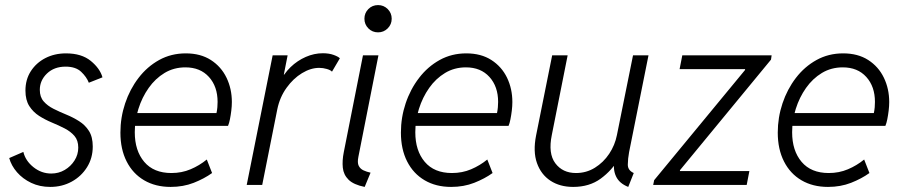

<svg xmlns="http://www.w3.org/2000/svg" viewBox="-20 -735 3591 763"><path d="M179.7 7.8Q137.7 7.8 104 -8.3Q70.3 -24.4 47.6 -50.5Q24.9 -76.7 16.6 -106.9L72.8 -131.3Q81.1 -96.2 112.8 -70.8Q144.5 -45.4 183.6 -45.4Q212.9 -45.4 237.1 -59.6Q261.2 -73.7 276.1 -97.2Q291 -120.6 291 -148.4Q291 -177.2 275.9 -194.8Q260.7 -212.4 237.1 -224.6Q213.4 -236.8 186.3 -248Q159.2 -259.3 135.5 -274.4Q111.8 -289.6 96.4 -313.5Q81.1 -337.4 81.1 -375Q81.1 -418.9 102.5 -452.1Q124 -485.4 160.4 -504.2Q196.8 -522.9 242.2 -522.9Q304.2 -522.9 340.8 -492.9Q377.4 -462.9 387.2 -427.7L333 -406.2Q324.2 -429.2 302.5 -449.7Q280.8 -470.2 240.7 -470.2Q195.3 -470.2 166.7 -442.9Q138.2 -415.5 138.2 -377.9Q138.2 -349.6 153.6 -332Q168.9 -314.5 192.9 -302.5Q216.8 -290.5 243.7 -279.5Q270.5 -268.6 294.4 -253.4Q318.4 -238.3 333.5 -214.6Q348.6 -190.9 348.6 -152.8Q348.6 -106.9 325.9 -70.6Q303.2 -34.2 264.9 -13.2Q226.6 7.8 179.7 7.8Z M658.2 7.8Q597.7 7.8 552.7 -18.6Q507.8 -44.9 483.2 -93.5Q458.5 -142.1 458.5 -208Q458.5 -268.1 477.3 -324.2Q496.1 -380.4 530.5 -425.3Q564.9 -470.2 612.5 -496.6Q660.2 -522.9 718.3 -522.9Q776.9 -522.9 817.9 -496.6Q858.9 -470.2 880.1 -426.3Q901.4 -382.3 901.4 -329.6Q901.4 -313.5 899.2 -295.4Q897 -277.3 893.8 -261.2Q890.6 -245.1 886.2 -234.9H502.9L512.2 -285.6H840.3Q842.8 -297.4 843.8 -308.6Q844.7 -319.8 844.7 -330.1Q844.7 -391.1 810.3 -429.2Q775.9 -467.3 716.8 -467.3Q670.9 -467.3 634 -445.1Q597.2 -422.9 570.8 -385.5Q544.4 -348.1 530 -302.2Q515.6 -256.3 515.6 -209.5Q515.6 -136.2 553.2 -91.8Q590.8 -47.4 661.1 -47.4Q702.1 -47.4 737.3 -62.3Q772.5 -77.1 801.8 -101.1L822.8 -47.4Q791.5 -24.9 749.8 -8.5Q708 7.8 658.2 7.8Z M960.4 0 1063.5 -515.1H1123L1107.9 -438.5H1117.7L1093.3 -409.2Q1107.9 -442.4 1134.8 -468.3Q1161.6 -494.1 1195.1 -508.8Q1228.5 -523.4 1262.7 -523.4Q1287.6 -523.4 1305.7 -516.8Q1323.7 -510.3 1330.6 -503.4L1299.3 -450.2Q1293.9 -456.5 1278.8 -460.9Q1263.7 -465.3 1248.5 -465.3Q1214.8 -465.3 1180.2 -444.3Q1145.5 -423.3 1118.7 -386Q1091.8 -348.6 1082 -300.8L1022 0Z M1429.2 7.8Q1385.3 -1 1365.2 -20.8Q1345.2 -40.5 1342.3 -68.6Q1339.4 -96.7 1346.2 -130.4L1422.4 -515.1H1483.9L1404.3 -112.3Q1399.4 -88.4 1405.5 -76.2Q1411.6 -64 1424.3 -58.1Q1437 -52.2 1452.6 -48.8ZM1482.4 -606.4Q1459.5 -606.4 1443.8 -622.3Q1428.2 -638.2 1428.2 -660.6Q1428.2 -683.1 1443.8 -699Q1459.5 -714.8 1482.4 -714.8Q1504.9 -714.8 1520.8 -699Q1536.6 -683.1 1536.6 -660.6Q1536.6 -638.2 1520.8 -622.3Q1504.9 -606.4 1482.4 -606.4Z M1772.9 7.8Q1712.4 7.8 1667.5 -18.6Q1622.6 -44.9 1597.9 -93.5Q1573.2 -142.1 1573.2 -208Q1573.2 -268.1 1592 -324.2Q1610.8 -380.4 1645.3 -425.3Q1679.7 -470.2 1727.3 -496.6Q1774.9 -522.9 1833 -522.9Q1891.6 -522.9 1932.6 -496.6Q1973.6 -470.2 1994.9 -426.3Q2016.1 -382.3 2016.1 -329.6Q2016.1 -313.5 2013.9 -295.4Q2011.7 -277.3 2008.5 -261.2Q2005.4 -245.1 2001 -234.9H1617.7L1627 -285.6H1955.1Q1957.5 -297.4 1958.5 -308.6Q1959.5 -319.8 1959.5 -330.1Q1959.5 -391.1 1925 -429.2Q1890.6 -467.3 1831.5 -467.3Q1785.6 -467.3 1748.8 -445.1Q1711.9 -422.9 1685.5 -385.5Q1659.2 -348.1 1644.8 -302.2Q1630.4 -256.3 1630.4 -209.5Q1630.4 -136.2 1668 -91.8Q1705.6 -47.4 1775.9 -47.4Q1816.9 -47.4 1852.1 -62.3Q1887.2 -77.1 1916.5 -101.1L1937.5 -47.4Q1906.2 -24.9 1864.5 -8.5Q1822.8 7.8 1772.9 7.8Z M2257.8 7.8Q2205.1 7.8 2167.5 -16.8Q2129.9 -41.5 2113.8 -87.2Q2097.7 -132.8 2110.4 -196.8L2174.3 -515.1H2235.8L2172.9 -198.7Q2157.7 -125 2186.8 -86.2Q2215.8 -47.4 2269 -47.4Q2310.1 -47.4 2344 -68.4Q2377.9 -89.4 2400.9 -123.8Q2423.8 -158.2 2431.6 -198.2L2495.6 -515.1H2557.1L2480 -130.4Q2475.1 -104 2474.9 -81.1Q2474.6 -58.1 2498.5 -47.4L2476.6 7.8Q2440.9 -6.3 2428 -34.2Q2415 -62 2422.4 -97.7L2444.8 -75.2H2399.9L2438.5 -104Q2412.1 -58.1 2367.2 -25.1Q2322.3 7.8 2257.8 7.8Z M2575.7 0 2579.6 -19 2940.9 -457V-460.4H2680.7L2691.4 -515.1H3046.4L3043.9 -498L2682.1 -58.6V-55.2H2958L2947.3 0Z M3270.5 7.8Q3210 7.8 3165 -18.6Q3120.1 -44.9 3095.5 -93.5Q3070.8 -142.1 3070.8 -208Q3070.8 -268.1 3089.6 -324.2Q3108.4 -380.4 3142.8 -425.3Q3177.2 -470.2 3224.9 -496.6Q3272.5 -522.9 3330.6 -522.9Q3389.2 -522.9 3430.2 -496.6Q3471.2 -470.2 3492.4 -426.3Q3513.7 -382.3 3513.7 -329.6Q3513.7 -313.5 3511.5 -295.4Q3509.3 -277.3 3506.1 -261.2Q3502.9 -245.1 3498.5 -234.9H3115.2L3124.5 -285.6H3452.6Q3455.1 -297.4 3456.1 -308.6Q3457 -319.8 3457 -330.1Q3457 -391.1 3422.6 -429.2Q3388.2 -467.3 3329.1 -467.3Q3283.2 -467.3 3246.3 -445.1Q3209.5 -422.9 3183.1 -385.5Q3156.7 -348.1 3142.3 -302.2Q3127.9 -256.3 3127.9 -209.5Q3127.9 -136.2 3165.5 -91.8Q3203.1 -47.4 3273.4 -47.4Q3314.5 -47.4 3349.6 -62.3Q3384.8 -77.1 3414.1 -101.1L3435.1 -47.4Q3403.8 -24.9 3362.1 -8.5Q3320.3 7.8 3270.5 7.8Z"/></svg>

Font: Reddit Sans Light
Style: Italic
Weight: 300
Italic angle: -11.25°
Designer: Stephen Hutchings
Version: Version 1.013